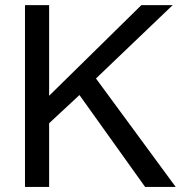

<svg xmlns="http://www.w3.org/2000/svg" viewBox="-20 -734 710 754"><path d="M172.9 -713.9V-357.9L535.2 -713.9H658.2L356.9 -425.8L669.9 0H549.8L292 -360.8L172.9 -250V0H78.1V-713.9Z"/></svg>

Font: XB Khoramshahr
Style: Regular
Weight: 400
Designer: Behnam
Foundry: Irmug
Version: Version 8.005 2009